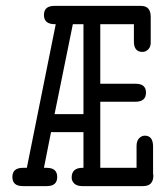

<svg xmlns="http://www.w3.org/2000/svg" viewBox="-20 -631 565 651"><path d="M58 -62H71L169 -549H166Q129 -549 129 -580Q129 -611 164 -611H458Q491 -611 491 -574V-490Q492 -474 483.5 -464.5Q475 -455 463 -455Q435 -455 434 -488V-549H320V-347H440Q475 -347 475 -317Q475 -286 439 -286H320V-62H443V-136Q443 -153 451.5 -162Q460 -171 471 -171Q499 -171 499 -134V-42Q499 -41 499.5 -39Q500 -37 500 -36Q500 0 465 0H259Q241 0 232 -8.5Q223 -17 223 -29Q223 -62 260 -62H263V-183H153L129 -62H138Q174 -62 174 -31Q174 0 139 0H57Q22 0 22 -31Q22 -62 58 -62ZM165 -244H263V-549H227Z"/></svg>

Font: CMU Typewriter Text
Style: Regular
Weight: 500
Monospace: yes
Version: Version 0.7.0